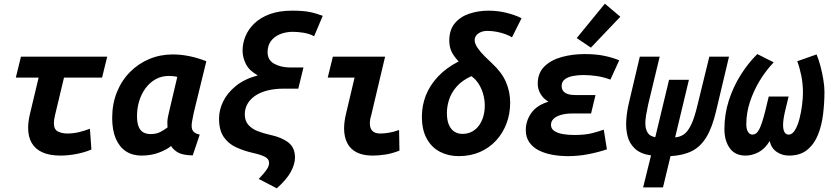

<svg xmlns="http://www.w3.org/2000/svg" viewBox="-20 -834 4520 1044"><path d="M309 12Q250 12 211 -5.5Q172 -23 152.5 -56.5Q133 -90 133 -139Q133 -156 135.5 -175Q138 -194 143 -215L190 -412H66L94 -526H563L535 -412H328L279 -207Q276 -194 274.5 -183.5Q273 -173 273 -164Q273 -130 295 -119Q317 -108 346 -108Q377 -108 407.5 -115Q438 -122 469 -134L477 -21Q443 -6 397 3Q351 12 309 12Z M749 12Q700 12 664.5 -11.5Q629 -35 609.5 -80.5Q590 -126 590 -193Q590 -269 615.5 -332.5Q641 -396 686.5 -442Q732 -488 791.5 -513Q851 -538 918 -538Q963 -538 1008 -529Q1053 -520 1102 -501L1034 -223Q1030 -202 1026 -183Q1022 -164 1022 -150Q1022 -129 1032.5 -118Q1043 -107 1066 -102L1028 11Q976 10 950.5 -3.5Q925 -17 910 -40Q888 -21 845 -4.5Q802 12 749 12ZM799 -105Q831 -105 853 -117Q875 -129 891 -141Q890 -153 890 -166Q890 -179 892 -191.5Q894 -204 897 -216L944 -416Q931 -419 920 -420Q909 -421 897 -421Q858 -421 826 -403Q794 -385 771.5 -354.5Q749 -324 737 -285Q725 -246 725 -204Q725 -165 734.5 -143.5Q744 -122 760.5 -113.5Q777 -105 799 -105Z M1485 190 1387 139Q1402 123 1414.5 108.5Q1427 94 1435 80Q1443 66 1443 52Q1443 29 1418.5 17.5Q1394 6 1357 -2Q1305 -14 1263 -33.5Q1221 -53 1196 -90Q1171 -127 1171 -189Q1171 -236 1193.5 -282.5Q1216 -329 1263 -367Q1310 -405 1382 -424Q1336 -449 1317.5 -485Q1299 -521 1299 -559Q1299 -599 1315 -637.5Q1331 -676 1364 -707.5Q1397 -739 1448 -757.5Q1499 -776 1569 -776Q1627 -776 1662.5 -769Q1698 -762 1735 -748L1688 -637Q1662 -651 1630 -656Q1598 -661 1573 -661Q1534 -661 1502.5 -648Q1471 -635 1453 -610.5Q1435 -586 1435 -550Q1435 -507 1471.5 -487Q1508 -467 1560 -467H1630L1602 -352H1525Q1471 -352 1430.5 -341Q1390 -330 1363.5 -310.5Q1337 -291 1324 -266Q1311 -241 1311 -213Q1311 -177 1330.5 -155Q1350 -133 1381 -121Q1412 -109 1448 -101Q1510 -88 1547 -60Q1584 -32 1584 22Q1584 59 1561 101Q1538 143 1485 190Z M2006 12Q1954 12 1919.5 -5.5Q1885 -23 1868 -56.5Q1851 -90 1851 -136Q1851 -155 1854 -176.5Q1857 -198 1863 -222L1908 -412H1762L1790 -526H2074L1998 -205Q1994 -193 1992.5 -182.5Q1991 -172 1991 -164Q1991 -136 2005 -122Q2019 -108 2048 -108Q2067 -108 2093 -112Q2119 -116 2150 -127L2152 -15Q2111 1 2074.5 6.5Q2038 12 2006 12Z M2474 15Q2419 15 2373.5 -8Q2328 -31 2301 -79Q2274 -127 2274 -200Q2274 -260 2295.5 -315Q2317 -370 2361.5 -417.5Q2406 -465 2474 -500Q2448 -527 2435.5 -553Q2423 -579 2423 -613Q2423 -672 2453.5 -708Q2484 -744 2533 -760Q2582 -776 2636 -776Q2686 -776 2733 -764.5Q2780 -753 2816 -735L2764 -631Q2750 -640 2728.5 -648Q2707 -656 2681.5 -661Q2656 -666 2630 -666Q2609 -666 2593.5 -659Q2578 -652 2569.5 -641Q2561 -630 2561 -616Q2561 -597 2577 -573.5Q2593 -550 2615.5 -528Q2638 -506 2656 -489Q2682 -465 2701 -439.5Q2720 -414 2731.5 -387Q2743 -360 2748.5 -332.5Q2754 -305 2754 -276Q2754 -216 2734.5 -163.5Q2715 -111 2678 -70.5Q2641 -30 2589.5 -7.5Q2538 15 2474 15ZM2494 -106Q2524 -106 2547 -118.5Q2570 -131 2585.5 -153Q2601 -175 2608.5 -202.5Q2616 -230 2616 -260Q2616 -290 2608 -320Q2600 -350 2584 -376Q2568 -402 2543 -420Q2491 -396 2462 -362Q2433 -328 2421.5 -291Q2410 -254 2410 -220Q2410 -180 2421 -155Q2432 -130 2451 -118Q2470 -106 2494 -106Z M3069 15Q3024 15 2983 7.5Q2942 0 2909.5 -16.5Q2877 -33 2858 -60.5Q2839 -88 2839 -127Q2839 -177 2869 -219.5Q2899 -262 2962 -281Q2934 -298 2919 -323.5Q2904 -349 2904 -379Q2904 -437 2940 -472.5Q2976 -508 3034.5 -524Q3093 -540 3159 -540Q3222 -540 3268 -530Q3314 -520 3347 -506L3299 -401Q3262 -415 3224.5 -420.5Q3187 -426 3152 -426Q3124 -426 3096.5 -421Q3069 -416 3051.5 -403Q3034 -390 3034 -367Q3034 -350 3042.5 -339Q3051 -328 3068 -322.5Q3085 -317 3112 -317H3218L3194 -217H3095Q3056 -217 3029.5 -209Q3003 -201 2989.5 -187.5Q2976 -174 2976 -155Q2976 -134 2994 -122Q3012 -110 3040.5 -105Q3069 -100 3102 -100Q3164 -100 3202.5 -110.5Q3241 -121 3263 -129L3280 -22Q3233 -6 3178.5 4.5Q3124 15 3069 15ZM3193 -575 3116 -627 3269 -814 3353 -743Z M3477 185 3520 11Q3463 3 3432.5 -25.5Q3402 -54 3392 -95Q3382 -136 3385.5 -183Q3389 -230 3400 -276L3459 -526H3567L3504 -264Q3498 -236 3493 -207.5Q3488 -179 3489.5 -153.5Q3491 -128 3503 -110.5Q3515 -93 3543 -88L3618 -400H3726L3651 -87Q3677 -89 3698 -103Q3719 -117 3737.5 -154.5Q3756 -192 3773 -264L3837 -526H3944L3874 -231Q3853 -141 3821 -88.5Q3789 -36 3742 -12.5Q3695 11 3626 15L3585 185Z M4034 12Q3977 12 3948 -28.5Q3919 -69 3919 -132Q3919 -213 3943 -287.5Q3967 -362 4007.5 -426.5Q4048 -491 4098 -540L4187 -495Q4144 -450 4110.5 -394.5Q4077 -339 4057.5 -279Q4038 -219 4038 -159Q4038 -130 4048 -116Q4058 -102 4071 -102Q4081 -102 4090 -108Q4099 -114 4107 -128.5Q4115 -143 4123 -167Q4131 -191 4140 -226L4160 -309H4268L4248 -226Q4243 -204 4240.5 -186Q4238 -168 4238 -155Q4238 -128 4246 -115Q4254 -102 4268 -102Q4288 -102 4303 -127Q4318 -152 4327.5 -189.5Q4337 -227 4341.5 -265Q4346 -303 4346 -329Q4346 -379 4337 -423Q4328 -467 4315 -501L4420 -538Q4431 -513 4441 -475.5Q4451 -438 4457 -400.5Q4463 -363 4463 -336Q4463 -275 4455.5 -213Q4448 -151 4427.5 -100.5Q4407 -50 4369 -19Q4331 12 4270 12Q4233 12 4203.5 -8Q4174 -28 4165 -67Q4139 -24 4104 -6Q4069 12 4034 12Z"/></svg>

Font: Ubuntu Sans Mono
Style: Bold Italic
Weight: 700
Italic angle: -13.5°
Monospace: yes
Designer: Dalton Maag Ltd
Foundry: Dalton Maag Ltd
Version: Version 1.006